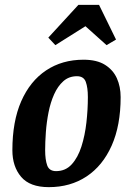

<svg xmlns="http://www.w3.org/2000/svg" viewBox="-20 -761 544 791"><path d="M181 10Q103 10 67 -32.5Q31 -75 31 -142Q31 -261 67.5 -344Q104 -427 170 -471Q236 -515 324 -515Q379 -515 412.5 -494Q446 -473 461.5 -438.5Q477 -404 477 -361Q477 -244 440 -161Q403 -78 336.5 -34Q270 10 181 10ZM211 -56Q250 -56 275.5 -84Q301 -112 315.5 -157.5Q330 -203 336 -256.5Q342 -310 342 -361Q342 -400 333.5 -423.5Q325 -447 297 -447Q264 -447 241 -426.5Q218 -406 203 -372.5Q188 -339 180 -298.5Q172 -258 169 -217Q166 -176 166 -142Q166 -103 174.5 -79.5Q183 -56 211 -56ZM208 -575 179 -606 303 -741H388L458 -598L419 -575L332 -653Z"/></svg>

Font: Manuale
Style: Italic
Weight: 400
Italic angle: -11°
Designer: Eduardo Tunni / Pablo Cosgaya
Foundry: Eduardo Tunni / Pablo Cosgaya
Version: Version 1.002